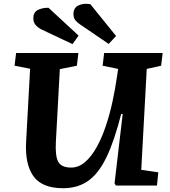

<svg xmlns="http://www.w3.org/2000/svg" viewBox="-20 -980 900 1014"><path d="M726 -83 816 -70 809 0H592L585 -12L628 -378H620Q584 -236 542.5 -150Q501 -64 446 -25Q391 14 313 14Q202 14 156.5 -49.5Q111 -113 118 -233L139 -617L57 -633L65 -700H394L386 -633L296 -615L275 -230Q271 -155 288 -125Q305 -95 356 -95Q395 -95 428.5 -123.5Q462 -152 489.5 -201Q517 -250 538 -312Q559 -374 573.5 -440.5Q588 -507 597 -570L604 -616L522 -633L530 -700H839L831 -633L755 -616ZM403 -851Q389 -860 378.5 -872.5Q368 -885 368 -906Q368 -939 394.5 -951.5Q421 -964 457 -958L593 -790L554 -748ZM202 -823Q183 -832 169.5 -846.5Q156 -861 156 -884Q156 -914 178.5 -926.5Q201 -939 236 -939L395 -792L363 -747Z"/></svg>

Font: Literata 7pt
Style: Bold Italic
Weight: 700
Italic angle: -2°
Designer: Latin by Veronika Burian and Jose Scaglione. Greek by Irene Vlachou. Cyrillic by Vera Evstafieva
Foundry: TypeTogether
Version: Version 3.002